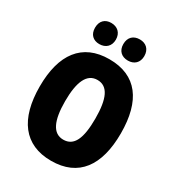

<svg xmlns="http://www.w3.org/2000/svg" viewBox="-217 -1061 1107 1204"><g transform="rotate(30 337.0 -459.0)"><path d="M159 -851C159 -802 189 -775 233 -775C278 -775 310 -803 310 -851C310 -900 278 -928 233 -928C189 -928 159 -901 159 -851ZM364 -851C364 -803 394 -775 440 -775C485 -775 516 -803 516 -851C516 -900 485 -928 440 -928C395 -928 364 -901 364 -851ZM631 -358C631 -593 535 -725 337 -725C141 -725 43 -592 43 -359C43 -124 142 10 337 10C535 10 631 -124 631 -358ZM227 -358C227 -500 262 -575 337 -575C413 -575 446 -502 446 -358C446 -214 414 -143 337 -143C262 -143 227 -217 227 -358Z"/></g></svg>

Font: Noto Sans Gurmukhi Condensed Black
Style: Regular
Weight: 900
Width: 3
Designer: Jelle Bosma - Monotype Design Team
Foundry: Monotype Imaging Inc.
Version: Version 2.004